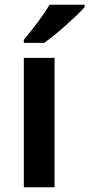

<svg xmlns="http://www.w3.org/2000/svg" viewBox="-20 -786 375 806"><path d="M209 0H80V-543H209ZM335 -756Q323 -742 302 -722Q281 -702 256.5 -680Q232 -658 208 -638.5Q184 -619 165 -606H80V-619Q96 -638 116 -663.5Q136 -689 155.5 -716.5Q175 -744 188 -766H335Z"/></svg>

Font: Noto Sans Adlam SemiBold
Style: Regular
Weight: 600
Version: Version 3.001